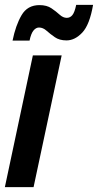

<svg xmlns="http://www.w3.org/2000/svg" viewBox="-26 -774 405 794"><path d="M-5.9 0 109.9 -544.9H229L112.8 0ZM25.9 -606Q38.6 -668.9 63 -710.9Q87.4 -752.9 137.2 -752.9Q167.5 -752.9 186.8 -739.7Q206.1 -726.6 220.5 -713.4Q234.9 -700.2 250 -700.2Q264.2 -700.2 273.4 -711.7Q282.7 -723.1 289.1 -753.9H358.9Q344.7 -671.4 314.2 -639.2Q283.7 -606.9 249 -606.9Q219.7 -606.9 200.4 -620.4Q181.2 -633.8 166.5 -647Q151.9 -660.2 135.3 -660.2Q122.6 -660.2 112.3 -647.5Q102.1 -634.8 96.2 -606Z"/></svg>

Font: Open Sans Condensed
Style: Bold Italic
Weight: 700
Width: 3
Italic angle: -12°
Designer: Monotype Design Team
Foundry: Monotype Imaging Inc.
Version: Version 3.003; ttfautohint (v1.8.4)